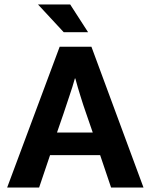

<svg xmlns="http://www.w3.org/2000/svg" viewBox="-20 -839 673 859"><path d="M265 -695 150 -819H294L374 -695ZM264 -330 235 -246H395L366 -330C357 -356 348 -382 340 -409C332 -435 324 -461 317 -488H315C308 -463 300 -437 291 -411L264 -330ZM12 0 247 -630H389L622 0H477L428 -145H204L155 0Z"/></svg>

Font: Holmes&Hills Bold
Style: Bold
Weight: 500
Designer: Noopur Datye, Girish Dalvi, Yashodeep Gholap, Pallavi Karambelkar
Foundry: Ek Type
Version: ""